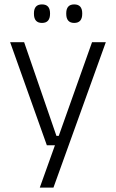

<svg xmlns="http://www.w3.org/2000/svg" viewBox="-20 -679 526 871"><path d="M236 -62.5H273L241.5 -48.5L397.5 -487.5H460L222.5 172H160.5L237.5 -43L263 -20H192.5L26 -487.5H89.5ZM170.5 -575Q152 -575 143 -585.5Q134 -596 134 -616V-619Q134 -638.5 143 -648.8Q152 -659 170.5 -659Q189 -659 198 -648.8Q207 -638.5 207 -619V-616Q207 -596 198 -585.5Q189 -575 170.5 -575ZM316.5 -575Q298.5 -575 289.5 -585.5Q280.5 -596 280.5 -616V-619Q280.5 -638.5 289.5 -648.8Q298.5 -659 316.5 -659Q335 -659 344 -648.8Q353 -638.5 353 -619V-616Q353 -596 344 -585.5Q335 -575 316.5 -575Z"/></svg>

Font: Anek Malayalam Light
Style: Regular
Weight: 300
Version: Version 1.003